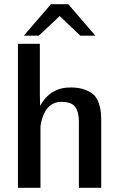

<svg xmlns="http://www.w3.org/2000/svg" viewBox="-20 -900 579 920"><path d="M94 -729 224 -880H307L437 -729H365L266 -823L166 -729ZM66 0V-690H171V-449Q171 -440 171.5 -421.5Q172 -403 172 -393Q221 -481 318 -481Q359 -481 387.5 -470Q416 -459 431 -444Q446 -429 454 -404Q462 -379 463.5 -360Q465 -341 465 -313V-308V0H358V-317Q358 -363 340.5 -387.5Q323 -412 274 -412Q248 -412 228 -399.5Q208 -387 197 -367Q186 -347 181 -329.5Q176 -312 174 -294V-275V0Z"/></svg>

Font: Coval
Style: Medium
Weight: 500
Foundry: Context Ltd
Version: Version 001.000